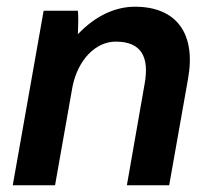

<svg xmlns="http://www.w3.org/2000/svg" viewBox="-20 -552 625 572"><path d="M18 0H144L196 -294C212 -373 264 -428 325 -428C402 -428 425 -381 411 -303L358 0H484L540 -316C565 -453 505 -532 382 -532C327 -532 267 -508 212 -450C213 -475 214 -501 212 -520H110Z"/></svg>

Font: Fixel Text 20240404 SemiBold
Style: Italic
Weight: 600
Width: 4
Italic angle: -10°
Designer: AlfaBravo + MacPaw
Foundry: Kyrylo Tkachov, Marchela Mozhyna, Serhii Makarenko, Maria Weinstein, Zakhar Kryvoshyya
Version: Version 1.211;Glyphs 3.2 (3225)